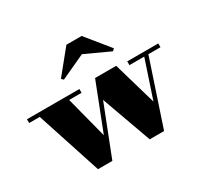

<svg xmlns="http://www.w3.org/2000/svg" viewBox="-156 -932 1207 1146"><g transform="rotate(-30 447.5 -359.0)"><path d="M900 -460V-434H816.5L668.5 10H569.5L446 -333L312 10H213L68 -434H-5V-460H356V-434H270.5L344.5 -148L470 -470H615.5L701.5 -174L788 -434H686V-460ZM304 -554.5 291 -567.5 421 -727.5H526L656 -567.5L642.5 -554.5L473 -632.5Z"/></g></svg>

Font: Bodoni Moda 9pt Black
Style: Regular
Weight: 900
Designer: Owen Earl
Foundry: indestructible type
Version: Version 2.005